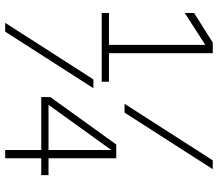

<svg xmlns="http://www.w3.org/2000/svg" viewBox="-70 -770 840 740"><g transform="rotate(90 350.0 -400.0)"><path d="M632 -800 414 -460H380L598 -800ZM320 -340 102 0H68L286 -340ZM30 -372V-400H153V-791L168 -781L30 -692V-728L144 -800H185V-400H295V-372ZM590 -428V-167H655V-139H590V0H558V-139H354V-174L537 -428ZM371 -149 369 -167H558V-424H569Z"/></g></svg>

Font: Martian Mono SemiExpanded Thin
Style: Regular
Weight: 250
Monospace: yes
Version: Version 0.930